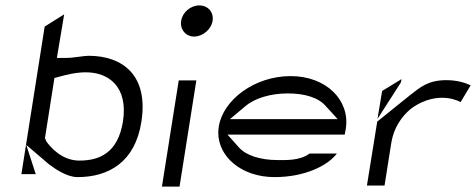

<svg xmlns="http://www.w3.org/2000/svg" viewBox="-20 -693 1759 709"><path d="M200 -410C221 -416 259 -426 297 -426C381 -426 454 -373 434 -244C415 -127 346 -100 273 -100C208 -100 166 -150 151 -171L150 -174L146 -183L181 -405ZM77 -158 160 -87C185 -68 228 -39 266 -39C382 -39 479 -95 502 -243C529 -413 435 -487 307 -487C288 -487 253 -479 220 -479H190L217 -640L145 -595L59 -50H112Z M765 -616C770 -648 748 -673 716 -673C684 -673 654 -648 649 -616C644 -584 666 -558 697 -558C728 -558 760 -584 765 -616ZM705 -396H640L578 -4H643Z M1043 -348C1105 -348 1157 -333 1185 -299L1227 -253H829L885 -300C921 -331 980 -348 1043 -348ZM994 -39C1105 -39 1190 -81 1224 -126H1123C1087 -99 1035 -102 1004 -102C942 -102 888 -119 862 -149L820 -196H1253L1257 -218C1273 -322 1186 -412 1053 -412C921 -412 804 -325 788 -226C787 -218 786 -210 786 -203C786 -114 872 -39 994 -39Z M1460 -388 1463 -401 1391 -357 1374 -254ZM1335 -8H1400L1425 -166C1434 -221 1463 -263 1497 -291C1532 -318 1575 -332 1611 -332C1642 -332 1663 -325 1681 -316L1718 -378C1701 -386 1670 -397 1629 -397C1561 -397 1533 -372 1491 -339L1373 -244Z"/></svg>

Font: Charger Static
Style: 2Obl
Weight: 1000
Designer: Jasper
Foundry: KineticPlasma Fonts/Cannot Into Space Fonts
Version: Version 1.1